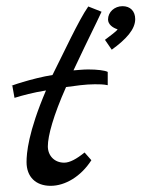

<svg xmlns="http://www.w3.org/2000/svg" viewBox="-20 -606 473 622"><path d="M254 -112C228 -91 206 -79 188 -79C156 -79 135 -102 135 -132C135 -166 153 -232 194 -324C224 -328 257 -333 287 -333C302 -333 315 -333 329 -330V-373C320 -378 294 -381 266 -381C249 -381 233 -379 218 -378C275 -499 286 -518 309 -568L266 -585C235 -541 185 -432 150 -363C86 -353 1 -324 20 -328L27 -289C53 -297 86 -306 129 -313C71 -177 66 -109 66 -81C66 -33 96 -4 144 -4C191 -4 242 -34 276 -87ZM377 -586C351 -586 330 -567 330 -543C330 -527 345 -516 361 -511C356 -503 335 -489 320 -477L342 -445C389 -479 418 -511 418 -544C418 -570 402 -586 377 -586Z"/></svg>

Font: Marck Script
Style: Regular
Weight: 400
Designer: Denis Masharov, Marck Fogel
Foundry: Denis Masharov
Version: Version 1.002